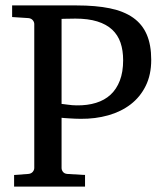

<svg xmlns="http://www.w3.org/2000/svg" viewBox="-20 -691 619 711"><path d="M436 -467.8Q436 -504.4 426.3 -533Q416.5 -561.5 395.3 -581.3Q374 -601.1 340.3 -611.6Q306.6 -622.1 258.8 -622.1Q252 -622.1 243.2 -621.8Q234.4 -621.6 226.6 -621.6Q217.8 -621.1 208 -621.1V-306.2Q209 -306.2 215.3 -305.4Q221.7 -304.7 230 -303.5Q238.3 -302.2 247.6 -301.5Q256.8 -300.8 264.2 -300.8Q303.7 -300.3 335.4 -310.1Q367.2 -319.8 389.4 -340.3Q411.6 -360.8 423.8 -392.6Q436 -424.3 436 -467.8ZM540 -469.2Q540 -414.1 519.5 -372.8Q499 -331.5 463.6 -304.4Q428.2 -277.3 380.6 -263.9Q333 -250.5 278.8 -251Q269 -251 257.6 -251.5Q246.1 -252 235.6 -252.7Q225.1 -253.4 217.5 -253.9Q210 -254.4 208 -254.9V-68.8Q208 -61.5 213.1 -54.7Q218.3 -47.9 229 -46.9L294.9 -43V0H32.2V-43L85 -46.9Q95.7 -47.9 101.3 -54.7Q106.9 -61.5 106.9 -68.8V-602.1Q106.9 -609.4 101.3 -616.2Q95.7 -623 85 -624L24.9 -627.9V-670.9H264.2Q335 -670.9 387 -660.2Q439 -649.4 472.9 -625.5Q506.8 -601.6 523.4 -563.2Q540 -524.9 540 -469.2Z"/></svg>

Font: BabelStone Ogham Pictish
Style: Regular
Weight: 400
Designer: Andrew West
Foundry: BabelStone
Version: Version 1.02 March 14, 2022